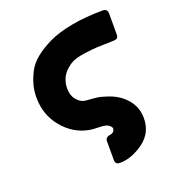

<svg xmlns="http://www.w3.org/2000/svg" viewBox="-119 -548 726 811"><g transform="rotate(-20 244.5 -143.0)"><path d="M45 -208Q45 -236 51.5 -261.5Q58 -287 72.5 -316.5Q87 -346 116.5 -370Q146 -394 187.5 -414Q229 -434 292.5 -446Q356 -458 436 -458Q455 -457 455 -436V-343Q455 -332 450 -327Q445 -322 427 -322Q381 -321 359 -320Q337 -319 301 -314Q265 -309 246 -300Q227 -291 209 -273Q191 -255 184 -229Q180 -217 180 -200Q180 -168 196.5 -148Q213 -128 235 -125Q267 -123 286 -120.5Q305 -118 335 -107.5Q365 -97 388 -79Q442 -36 442 28Q442 95 388.5 133.5Q335 172 282 172Q262 172 262 152V68Q262 57 268.5 52Q275 47 283 46.5Q291 46 297.5 41Q304 36 305 24L303 19Q294 7 281 3.5Q268 0 245.5 0Q223 0 208 -3Q139 -16 92 -73Q45 -130 45 -208Z"/></g></svg>

Font: CMU Sans Serif
Style: Bold
Weight: 700
Version: Version 0.7.0